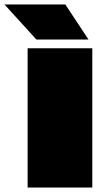

<svg xmlns="http://www.w3.org/2000/svg" viewBox="-100 -835 453 855"><path d="M311 0H23V-620H311ZM62 -659 -80 -815H191L294 -659Z"/></svg>

Font: Gasoek One
Style: Regular
Weight: 400
Designer: Jiashuo Zhang
Foundry: JAMO
Version: Version 1.000; ttfautohint (v1.8.4.7-5d5b);gftools[0.9.29]